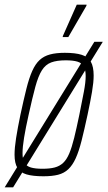

<svg xmlns="http://www.w3.org/2000/svg" viewBox="-41 -743 458 818"><path d="M-21 55 361 -565H397L15 55ZM144 8Q99 8 72 0Q45 -8 33 -28Q21 -48 21 -84Q21 -113 27.5 -154.5Q34 -196 46 -254Q60 -319 71.5 -365Q83 -411 96.5 -441Q110 -471 128 -487.5Q146 -504 172 -511Q198 -518 235 -518Q280 -518 307 -509.5Q334 -501 346 -480Q358 -459 358 -421Q358 -393 351 -351.5Q344 -310 332 -254Q318 -189 306.5 -143.5Q295 -98 281.5 -68.5Q268 -39 250 -22Q232 -5 206.5 1.5Q181 8 144 8ZM140 -24Q171 -24 192 -29.5Q213 -35 228 -49Q243 -63 254 -89Q265 -115 275 -155.5Q285 -196 297 -254Q309 -313 316.5 -353Q324 -393 324 -419Q324 -446 315.5 -460.5Q307 -475 288.5 -480.5Q270 -486 239 -486Q201 -486 177 -477Q153 -468 137.5 -443.5Q122 -419 109.5 -373Q97 -327 81 -254Q68 -196 61.5 -156Q55 -116 55 -90Q55 -63 63.5 -49Q72 -35 90.5 -29.5Q109 -24 140 -24ZM226 -585 227 -590 286 -723H328L327 -718L250 -585Z"/></svg>

Font: Saira Condensed Thin
Style: Italic
Weight: 250
Width: 3
Italic angle: -12°
Designer: Hector Gatti with collaboration of the Omnibus-Type team
Foundry: Omnibus-Type
Version: Version 1.101